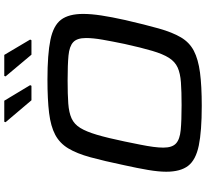

<svg xmlns="http://www.w3.org/2000/svg" viewBox="-52 -880 941 876"><g transform="rotate(-90 418.0 -442.5)"><path d="M372 8Q257 8 191.5 -5.5Q126 -19 99 -54Q72 -89 72 -154Q72 -189 80 -236.5Q88 -284 102 -347Q121 -438 138 -500Q155 -562 178.5 -601Q202 -640 240.5 -660.5Q279 -681 340 -688.5Q401 -696 493 -696Q608 -696 673.5 -682.5Q739 -669 765.5 -634Q792 -599 792 -533Q792 -497 785 -450.5Q778 -404 764 -341Q743 -250 725.5 -188Q708 -126 685 -87Q662 -48 623.5 -28Q585 -8 524.5 0Q464 8 372 8ZM376 -84Q438 -84 479.5 -87Q521 -90 547.5 -102Q574 -114 591.5 -141.5Q609 -169 623.5 -218Q638 -267 655 -344Q667 -402 674.5 -445Q682 -488 682 -520Q682 -561 663 -578.5Q644 -596 602 -600Q560 -604 488 -604Q425 -604 383.5 -601Q342 -598 315.5 -586Q289 -574 272 -546.5Q255 -519 240.5 -470Q226 -421 210 -344Q202 -305 195.5 -272.5Q189 -240 185.5 -214Q182 -188 182 -167Q182 -127 201 -109.5Q220 -92 262.5 -88Q305 -84 376 -84ZM464 -769H398L298 -887L300 -893H396L467 -775ZM672 -769H606L507 -887L509 -893H605L675 -775Z"/></g></svg>

Font: Saira Expanded Medium
Style: Italic
Weight: 500
Width: 7
Italic angle: -12°
Designer: Hector Gatti with collaboration of the Omnibus-Type team
Foundry: Omnibus-Type
Version: Version 1.101